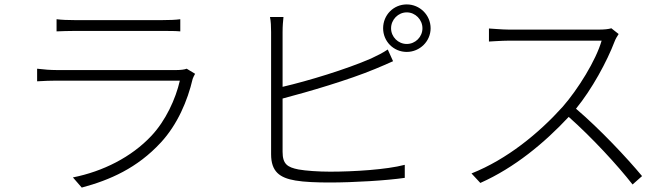

<svg xmlns="http://www.w3.org/2000/svg" viewBox="-20 -818 3040 869"><path d="M236 -731V-676C262 -677 288 -678 317 -678C369 -678 658 -678 715 -678C747 -678 774 -678 796 -676V-731C774 -728 747 -727 716 -727C656 -727 365 -727 317 -727C286 -727 261 -728 236 -731ZM863 -484 825 -507C815 -503 797 -501 780 -501C739 -501 273 -501 234 -501C210 -501 180 -503 148 -507V-450C180 -452 211 -453 234 -453C277 -453 745 -453 794 -453C775 -370 730 -272 665 -203C575 -107 446 -42 310 -15L350 31C477 -3 601 -57 708 -173C783 -254 829 -362 852 -461C854 -467 859 -477 863 -484Z M1750 -690C1750 -729 1782 -762 1821 -762C1860 -762 1892 -729 1892 -690C1892 -651 1860 -619 1821 -619C1782 -619 1750 -651 1750 -690ZM1714 -690C1714 -631 1761 -583 1821 -583C1880 -583 1929 -631 1929 -690C1929 -750 1880 -798 1821 -798C1761 -798 1714 -750 1714 -690ZM1263 -741H1202C1206 -721 1207 -698 1207 -673C1207 -625 1207 -205 1207 -120C1207 -41 1246 -13 1317 -1C1357 6 1416 8 1472 8C1580 8 1730 -1 1812 -13V-72C1728 -50 1580 -41 1474 -41C1422 -41 1364 -45 1331 -51C1281 -61 1259 -75 1259 -131V-372C1377 -403 1558 -456 1678 -506C1706 -517 1736 -531 1759 -541L1735 -594C1713 -579 1687 -566 1659 -553C1546 -504 1375 -452 1259 -425V-673C1259 -701 1261 -721 1263 -741Z M2780 -664 2747 -690C2734 -686 2715 -684 2689 -684C2656 -684 2315 -684 2284 -684C2253 -684 2199 -689 2193 -689V-630C2197 -630 2252 -634 2284 -634C2314 -634 2671 -634 2703 -634C2677 -544 2596 -414 2527 -335C2419 -215 2275 -97 2114 -33L2154 10C2309 -59 2444 -171 2554 -289C2659 -196 2775 -70 2843 17L2886 -21C2817 -104 2696 -233 2587 -326C2659 -414 2727 -539 2762 -631C2765 -640 2775 -657 2780 -664Z"/></svg>

Font: Noto Sans CJK SC Light
Style: Regular
Weight: 300
Designer: Ryoko NISHIZUKA 西塚涼子 (kana, bopomofo & ideographs); Paul D. Hunt (Latin, Greek & Cyrillic); Sandoll Communications 산돌커뮤니
Foundry: Adobe
Version: Version 2.004;hotconv 1.0.118;makeotfexe 2.5.65603